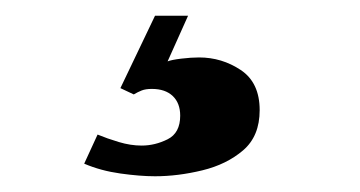

<svg xmlns="http://www.w3.org/2000/svg" viewBox="-20 -21 458 244"><path d="M177 203Q158 203 133 199.5Q108 196 87 187L104 150Q116 155 131 159.5Q146 164 160 164Q177 164 193 156Q209 148 209 126Q209 110 199.5 101Q190 92 173 92Q165 92 160 94Q155 96 150 99L133 91L177 -1H219L193 57Q198 55 210.5 53.5Q223 52 233 52Q262 52 286 68Q310 84 310 119Q310 152 289 170Q268 188 237 195.5Q206 203 177 203Z"/></svg>

Font: Frank Ruhl Libre ExtraBold
Style: Regular
Weight: 800
Designer: Yanek Iontef
Foundry: Fontef
Version: Version 6.003;gftools[0.9.30]